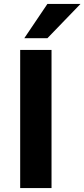

<svg xmlns="http://www.w3.org/2000/svg" viewBox="-20 -960 431 980"><path d="M83 0V-705H243V0ZM104 -765 222 -940H391L222 -765Z"/></svg>

Font: Nunito Sans 9pt ExtraBold
Style: Regular
Weight: 800
Version: Version 3.101;gftools[0.9.27]